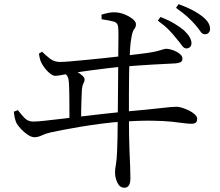

<svg xmlns="http://www.w3.org/2000/svg" viewBox="-20 -820 1040 907"><path d="M813.7 -637.6Q798.4 -657.3 778.1 -678.3Q757.8 -699.2 725.6 -722.5L738.2 -739.8Q776.2 -725.1 803.7 -708.5Q831.3 -691.9 849.4 -676.4Q884.5 -643.4 884.5 -615.9Q884.5 -604.1 877.4 -597.6Q870.4 -591.2 859.9 -591.2Q849.1 -591.2 839.3 -605.2Q829.5 -619.2 813.7 -637.6ZM900.5 -705Q883.6 -724.3 863.9 -742Q844.2 -759.6 811.4 -782.9L823.9 -800.4Q861.8 -786.5 888.9 -772.3Q916 -758.1 933.5 -744.3Q953.8 -728.7 963.1 -713.8Q972.3 -699 972.3 -683.5Q972.3 -672.9 965.8 -665.5Q959.4 -658.2 948.1 -658.2Q935.5 -658.2 926.2 -672.3Q916.9 -686.4 900.5 -705ZM459.3 -750.8Q477.5 -756.2 494.4 -759.7Q511.3 -763.1 526.4 -761.6Q546.7 -760.8 569 -751.8Q591.3 -742.8 606.8 -730.1Q622.2 -717.5 622.2 -706Q622.2 -691.9 614.9 -683.6Q607.6 -675.4 602.6 -652.4Q596.4 -621.4 594.8 -593.6Q593.2 -565.8 591.4 -531.7Q590.4 -506.4 589.8 -466.3Q589.2 -426.3 589.1 -378.2Q589 -330.1 589 -280Q589 -229.8 589.7 -184.8Q590.4 -139.9 591.8 -105.8Q593.8 -68.4 594.9 -31.8Q596 4.8 596 22.9Q596 44.1 589.1 55.4Q582.2 66.8 567.8 66.8Q546 66.8 534.7 43.4Q523.4 19.9 523.4 -5.7Q523.4 -20.6 527.6 -43Q531.8 -65.5 533.3 -108.9Q534.5 -128.2 535.1 -169.1Q535.7 -210.1 536.2 -261.8Q536.7 -313.5 537.2 -366.2Q537.7 -418.9 538.1 -462.6Q538.5 -506.3 538.5 -529.8Q538.5 -561.4 538.9 -591.8Q539.3 -622.3 539.5 -648Q539.6 -673.7 538.4 -689.3Q537 -712.3 518.3 -717.7Q499.6 -723.2 460.1 -729.1ZM241 -461.8Q230.4 -461.8 217.2 -472Q204 -482.2 193 -496.4Q182 -510.7 175.6 -523.2Q171.7 -530.7 168.5 -542.6Q165.3 -554.6 164.1 -567.1L179 -575.5Q197.6 -556.8 217.3 -542.1Q237.1 -527.3 263.1 -527.3Q279.1 -527.3 312 -530.1Q344.9 -532.9 387.6 -537Q430.3 -541.2 475.5 -545.9Q520.7 -550.6 562.3 -555.7Q603.9 -560.8 634.8 -564.6Q665.6 -568.3 677.9 -570.1Q707.2 -574.6 723.9 -578.9Q740.5 -583.3 749.8 -586.4Q759.2 -589.6 765.2 -589.6Q774.1 -589.6 787.2 -586.1Q800.3 -582.7 812.7 -576.3Q825.2 -570 833.5 -561.6Q841.8 -553.2 841.8 -542.4Q841.8 -530.5 832.1 -525.9Q822.3 -521.3 808 -520.5Q792 -519.7 763.6 -518.2Q735.1 -516.7 699.8 -514.9Q664.5 -513 629 -510.3Q593.6 -507.6 564.4 -505.4Q533.4 -503.2 489.7 -497.8Q446 -492.4 402.2 -486.7Q358.5 -481.1 326.3 -475.9Q306.5 -473.1 280.6 -467.4Q254.6 -461.8 241 -461.8ZM272.7 -495.1Q288.7 -494.7 300.8 -493.6Q312.9 -492.5 327.8 -487.3Q338.1 -484.1 350 -477Q361.9 -469.8 370.7 -461.3Q379.6 -452.7 379.6 -445.3Q379.6 -435.2 374 -425.6Q368.5 -416 367 -397.5Q365.8 -378.2 365 -354.8Q364.2 -331.4 363.6 -303.9Q363 -276.4 363 -243.5L308 -242.9Q308 -258 308 -280.8Q308 -303.6 307.8 -327.6Q307.6 -351.6 307.4 -372.1Q307.2 -392.5 306.7 -402.6Q306.3 -431.5 303.4 -445.7Q300.4 -459.9 292.6 -467.3Q284.8 -474.6 269.7 -481.7ZM45.4 -292.4 64.5 -299.7Q78.5 -281.2 95.1 -263.5Q111.6 -245.7 137.4 -245.7Q153.2 -245.7 188.3 -249.3Q223.3 -252.9 270.8 -258.7Q318.3 -264.4 370 -270.6Q421.8 -276.8 471.5 -282.4Q521.2 -288 560.5 -291.8Q628.7 -297.8 673.3 -302.3Q717.8 -306.8 744.8 -309.9Q771.8 -312.9 787.3 -314.3Q802.8 -315.7 813.4 -315.7Q823.7 -315.7 839.9 -311Q856 -306.2 872.6 -298Q889.2 -289.8 900.2 -279.7Q911.3 -269.5 911.3 -259.4Q911.3 -244.9 903.9 -240.1Q896.6 -235.3 885.5 -235.3Q869.7 -235.3 847.7 -238.3Q825.6 -241.3 790.2 -245.2Q754.8 -249 698.4 -249.8Q641.9 -250.6 555.8 -245.4Q510.1 -242.4 459.5 -235.8Q408.8 -229.2 361.4 -221.4Q313.9 -213.5 276.9 -206.2Q239.9 -198.9 220.5 -194.7Q196.4 -189.4 177.9 -180.6Q159.5 -171.8 142.9 -171.8Q128 -171.8 110.4 -183.8Q92.9 -195.7 78.8 -211Q64.6 -226.3 58.4 -237.4Q53 -248.8 50 -262.4Q47 -275.9 45.4 -292.4Z"/></svg>

Font: Noto Serif SC
Style: Regular
Weight: 200
Designer: Ryoko NISHIZUKA 西塚涼子 (kana & ideographs); Frank Grießhammer (Latin, Greek & Cyrillic); Wenlong ZHANG 张文龙 (bopomofo); San
Foundry: Adobe
Version: Version 2.001;hotconv 1.1.0;makeotfexe 2.6.0